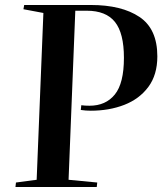

<svg xmlns="http://www.w3.org/2000/svg" viewBox="-20 -750 670 770"><path d="M306 -328Q313 -327 321.5 -326.5Q330 -326 339 -326Q404 -326 440.5 -371Q477 -416 477 -518Q477 -617 441 -662Q405 -707 328 -707H282L255 -29L370 -18L368 0H42L44 -18L127 -29L154 -698L74 -713L77 -730H344Q468 -730 539.5 -682Q611 -634 611 -524Q611 -450 575 -401.5Q539 -353 478.5 -329.5Q418 -306 344 -306Q324 -306 304 -309Z"/></svg>

Font: Literata 72pt SemiBold
Style: Italic
Weight: 600
Italic angle: -2°
Designer: Latin by Veronika Burian and Jose Scaglione. Greek by Irene Vlachou. Cyrillic by Vera Evstafieva
Foundry: TypeTogether
Version: Version 3.002